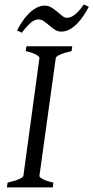

<svg xmlns="http://www.w3.org/2000/svg" viewBox="-20 -817 407 837"><path d="M292 -594.2Q261.2 -587.4 242.7 -579.1Q224.1 -570.8 223.1 -564L151.9 -50.8Q150.9 -44.9 166 -36.4Q181.2 -27.8 212.9 -21L210 0H9.8L13.2 -21Q43.9 -27.8 62.3 -35.9Q80.6 -43.9 82 -50.8L151.9 -564Q152.8 -569.8 137.7 -578.6Q122.6 -587.4 91.8 -594.2L95.2 -615.2H294.9ZM367.2 -787.6Q356.9 -768.1 344 -748.5Q331.1 -729 315.9 -713.6Q300.8 -698.2 283.4 -688.7Q266.1 -679.2 247.1 -679.2Q231.4 -679.2 219 -687.5Q206.5 -695.8 195.1 -705.8Q183.6 -715.8 172.1 -724.1Q160.6 -732.4 147.9 -732.4Q130.9 -732.4 113.3 -717Q95.7 -701.7 75.2 -674.3L54.2 -684.6Q64.5 -704.1 77.4 -723.4Q90.3 -742.7 105.7 -758.1Q121.1 -773.4 138.7 -783Q156.2 -792.5 174.8 -792.5Q190.9 -792.5 204.3 -784.2Q217.8 -775.9 229.5 -765.9Q241.2 -755.9 251.5 -747.6Q261.7 -739.3 272 -739.3Q289.1 -739.3 307.9 -754.6Q326.7 -770 345.2 -797.4Z"/></svg>

Font: Gentium Plus Afr
Style: Italic
Weight: 400
Italic angle: -8°
Designer: J. Victor Gaultney, Annie Olsen, Iska Routamaa, Becca Hirsbrunner
Foundry: SIL International
Version: Version 5.000